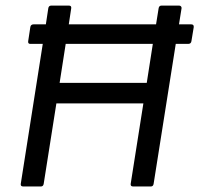

<svg xmlns="http://www.w3.org/2000/svg" viewBox="-20 -675 721 695"><path d="M64 0Q53.7 0 55.2 -9.8L134.8 -516.1H89.8Q80.6 -516.1 82 -525.9L89.8 -577.1Q91.3 -586.9 102.1 -586.9H146L154.8 -645Q156.2 -654.8 166 -654.8H229Q239.3 -654.8 237.8 -645L229 -586.9H544.9L554.2 -645Q555.7 -654.8 564.9 -654.8H627.9Q632.3 -654.8 635 -652.1Q637.7 -649.4 637.2 -645L627.9 -586.9H671.9Q682.6 -586.9 681.2 -576.2L672.9 -525.9Q671.4 -516.1 661.1 -516.1H616.2L536.1 -9.8Q534.7 0 525.9 0H461.9Q451.7 0 453.1 -9.8L499 -300.8H184.1L138.2 -9.8Q136.7 0 127.9 0ZM195.8 -375H511.2L533.2 -516.1H217.8Z"/></svg>

Font: Sofia Sans
Style: Italic
Weight: 400
Italic angle: -9°
Designer: Botio Nikoltchev, Ani Petrova
Foundry: lettersoup
Version: Version 4.100